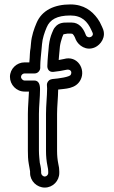

<svg xmlns="http://www.w3.org/2000/svg" viewBox="-20 -767 514 868"><path d="M135 -403H91C83.3 -403 75 -411.1 75 -419.5C75 -427.3 82.4 -435 91 -435H137C152.1 -435 162 -449.3 162 -460V-469C162 -488.9 166 -523.9 167.9 -544.7L169.9 -566.9C171.9 -593.1 181.2 -620.4 191 -643.3C205.6 -678.3 237.2 -697 298 -697C350.6 -697 375.6 -669.5 393.2 -630.7L398.3 -619.5C406.8 -601.3 378 -589.4 368.8 -607.2L364 -618.7C355.1 -639.5 336.7 -665 305 -665H283C273 -665 246.2 -666.6 229.1 -644.3C224.6 -638.5 223.6 -637.8 221 -631.8L215 -617.8C208.8 -603.2 203.8 -584.2 201.1 -562.7L199.1 -540.4C198.5 -533.8 197.8 -526.8 197.1 -519.1L195.1 -493C194.4 -484.6 194 -476.4 194 -469V-467C194 -456.4 200.6 -440 221.5 -442.1C243.9 -444.4 262.2 -447.5 280.4 -451.6C295.8 -455 308.1 -445.1 299.8 -429C294.7 -419.1 247.5 -412.1 216.3 -409.6C216.3 -409.6 211.9 -408.6 209.1 -407.7C198.6 -404.2 192 -393.5 192 -384C192 -378.3 192.5 -371.5 193 -366.5C192.8 -330.7 188 -291.9 188 -252V-85C188 -59.3 190.2 -38.7 194.6 -16.7C197.1 -5.8 198 1.6 198 8V15C198 23.6 190.3 31 182.5 31C174.1 31 166 22.8 166 15V8C166 -10 160.3 -26.9 159.9 -31.1C158.8 -45 156 -65.6 156 -86V-252C156 -287.3 161 -325.3 161 -364C161 -385.4 154.9 -403 135 -403ZM91 -353H110.9C110.1 -323.4 106 -287.2 106 -252V-86C106 -66 106.5 -45.4 110.2 -25.5C111.9 -11.5 116 2.6 116 8V15C116 51.7 146.8 81 182.5 81C218.8 81 248 50.9 248 15V8C248 -3.4 246.7 -13.1 243.4 -27.4C240 -44.6 238 -62.6 238 -85V-252C238 -286.4 242.5 -323.7 243 -362.1C273.3 -366.4 322.5 -363.9 344.2 -406C369 -454.1 329.7 -518 268.7 -500.2C260.7 -498.5 255 -497.3 245.4 -495.7L246.9 -514.9C247.5 -521.8 248.2 -528.9 248.9 -535.6L250.9 -557.3C252.6 -570.5 256.6 -584.6 261.4 -599.1L266.2 -610.4C266.4 -610.7 267.5 -612.1 267.5 -612.1C270.4 -613 278.1 -614.3 284.4 -615H302C302.2 -615 305.8 -614.2 308.1 -613.7C311 -611.2 315.3 -605.4 318 -599.3L323.1 -586.9C334.7 -562.1 369.1 -534.9 409.8 -553.2C434 -564.2 462.7 -599.7 443.7 -640.5L439 -650.8C434.7 -661.4 428.1 -673.6 421.1 -682.9C395.9 -717.6 359.2 -747 298 -747C226.9 -747 169.4 -721.4 145 -662.7C134.4 -638 122.7 -605.2 120.1 -571.1L118.2 -550.2C117 -543.1 115 -531.3 115 -522C115 -511.8 113.6 -498.4 112.6 -485H91C55.2 -485 25 -455.8 25 -419.5C25 -383.8 54.3 -353 91 -353Z"/></svg>

Font: HoneyBee
Style: Str
Weight: 700
Foundry: Cannot Into Space Fonts
Version: Version 0.89